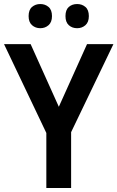

<svg xmlns="http://www.w3.org/2000/svg" viewBox="-20 -933 583 953"><path d="M272 -403 412 -714H543L333 -277V0H210V-273L0 -714H132ZM122 -853Q122 -884 139 -898.5Q156 -913 180 -913Q204 -913 221 -898.5Q238 -884 238 -853Q238 -823 221 -808Q204 -793 180 -793Q156 -793 139 -808Q122 -823 122 -853ZM305 -853Q305 -884 321.5 -898.5Q338 -913 363 -913Q387 -913 404 -898.5Q421 -884 421 -853Q421 -823 404 -808Q387 -793 363 -793Q338 -793 321.5 -808Q305 -823 305 -853Z"/></svg>

Font: Noto Sans Gurmukhi UI SemiCondensed SemiBold
Style: Regular
Weight: 600
Width: 4
Designer: Jelle Bosma - Monotype Design Team
Foundry: Monotype Imaging Inc.
Version: Version 2.004; ttfautohint (v1.8.4.7-5d5b)